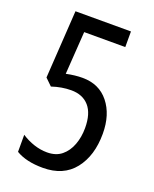

<svg xmlns="http://www.w3.org/2000/svg" viewBox="-137 -791 702 878"><g transform="rotate(20 214.5 -352.0)"><path d="M211 -439Q292 -439 338.5 -381Q385 -323 385 -230Q385 -123 332.5 -56.5Q280 10 180 10Q99 10 49 -20V-103Q78 -84 110 -73.5Q142 -63 174 -63Q217 -63 244.5 -85.5Q272 -108 286 -145.5Q300 -183 300 -227Q300 -297 269 -332.5Q238 -368 182 -368Q159 -368 135.5 -364Q112 -360 88 -352L55 -384L76 -714H346V-638H146L132 -430Q174 -439 211 -439Z"/></g></svg>

Font: Noto Sans Lao ExtraCondensed
Style: Regular
Weight: 400
Width: 2
Designer: Monotype Design Team
Foundry: Monotype Imaging Inc.
Version: Version 2.004; ttfautohint (v1.8.4.7-5d5b)